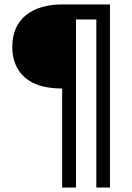

<svg xmlns="http://www.w3.org/2000/svg" viewBox="-20 -659 592 859"><path d="M411 180V-572H320V180H258V-263Q146 -263 90.5 -313Q35 -363 35 -449Q35 -497 51 -532.5Q67 -568 96.5 -591.5Q126 -615 166.5 -627Q207 -639 256 -639H472V180Z"/></svg>

Font: Mukta Malar
Style: Regular
Weight: 400
Designer: Aadarsh Rajan, Girish Dalvi, Yashodeep Gholap
Foundry: Ek Type
Version: Version 2.538;PS 1.000;hotconv 16.6.51;makeotf.lib2.5.65220;